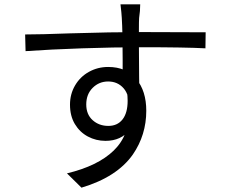

<svg xmlns="http://www.w3.org/2000/svg" viewBox="-20 -812 1040 886"><path d="M622 -729Q621 -716 621 -677V-605L622 -458Q623 -432 623 -392L546 -430V-473V-539Q546 -665 542 -729Q541 -750 536 -792H627Q627 -762 622 -729ZM300 -658Q495 -664 636 -664L929 -663L928 -589Q835 -594 635 -594Q505 -594 358.5 -589Q212 -584 98 -576L96 -653Q168 -653 300 -658ZM467 -162Q423 -162 385.5 -182Q348 -202 325.5 -239.5Q303 -277 303 -329Q303 -378 326.5 -418Q350 -458 390.5 -480.5Q431 -503 479 -503Q563 -503 609 -447.5Q655 -392 655 -301Q655 -189 593 -99Q520 5 356 54L289 -12Q431 -46 504.5 -117Q578 -188 578 -308Q578 -373 550.5 -404.5Q523 -436 479 -436Q437 -436 407.5 -406.5Q378 -377 378 -330Q378 -284 407.5 -257.5Q437 -231 480 -231Q522 -231 545.5 -261Q569 -291 569 -347Q569 -366 566 -390L621 -362Q621 -266 580 -214Q539 -162 467 -162Z"/></svg>

Font: Merged Yaku Han JP
Style: Regular
Weight: 400
Designer: Ryoko NISHIZUKA 西塚涼子 (kana, bopomofo & ideographs); Paul D. Hunt (Latin, Greek & Cyrillic); Sandoll Communications 산돌커뮤니
Foundry: Adobe
Version: Version 2.004